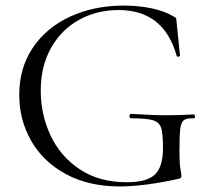

<svg xmlns="http://www.w3.org/2000/svg" viewBox="-20 -656 753 688"><path d="M49 -316Q49 -413 98 -485.5Q147 -558 232.5 -597Q318 -636 424 -636Q477 -636 524 -626Q571 -616 602 -597Q610 -593 611 -590Q612 -587 613 -575L625 -457Q625 -454 619.5 -453Q614 -452 613 -456Q567 -620 405 -620Q326 -620 262.5 -584.5Q199 -549 162.5 -483.5Q126 -418 126 -331Q126 -246 161 -171Q196 -96 265.5 -49.5Q335 -3 435 -3Q506 -3 535 -30.5Q564 -58 564 -125Q564 -177 557.5 -197.5Q551 -218 528.5 -225Q506 -232 450 -232Q444 -232 444 -240Q444 -243 445.5 -245.5Q447 -248 449 -248Q527 -243 575 -243Q622 -243 674 -246Q676 -246 677.5 -243.5Q679 -241 679 -239Q679 -232 674 -232Q649 -233 639 -225.5Q629 -218 626 -195Q623 -172 623 -115Q623 -70 626.5 -51Q630 -32 630 -27Q630 -21 628 -19Q626 -17 619 -15Q497 12 408 12Q298 12 216.5 -32Q135 -76 92 -151Q49 -226 49 -316Z"/></svg>

Font: Cormorant Infant
Style: Regular
Weight: 400
Designer: Christian Thalmann (Catharsis Fonts)
Foundry: Catharsis Fonts
Version: Version 4.000